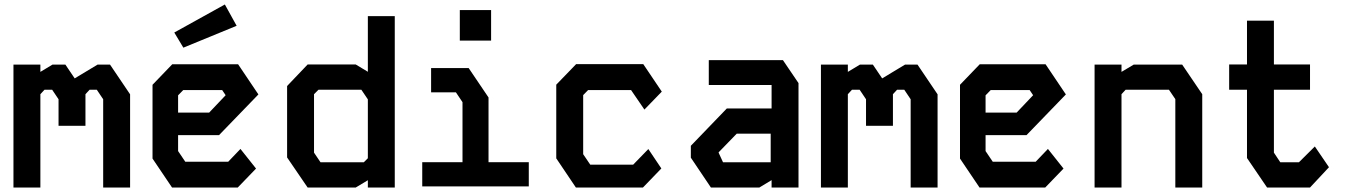

<svg xmlns="http://www.w3.org/2000/svg" viewBox="-20 -836 6040 856"><path d="M40 -548V0H160V-416L178.5 -436H212.5L241 -393.5V-275H361V-416L379.5 -436H411.5L440 -393.5V0H560V-415.5L470.5 -548H415L313 -486.5L271.5 -548H214L160 -515.5V-548Z M748 -549.5 660 -458V-129L747 0H1040L1121.5 -84.5L1052 -172L997.5 -115H806L774 -162.5V-233.5H956.5L1132 -415L1041.5 -549.5ZM774 -411 797 -434.5H970.5L986 -411.5L912.5 -334H774ZM982.5 -816 757 -691 797.5 -623.5 1035 -721Z M1620 -764V-516L1566 -548.5H1351.5L1260 -452.5V-134L1351.5 0H1566L1620 -32.5V0H1740V-764ZM1380 -155.5V-416L1400 -436H1591L1620 -393V-130.5L1602 -112.5H1409Z M1902 -532.5H2069.5L2158 -401.5V-113H2337.5V-5H1862.5V-113H2042V-380.5L2012.5 -424.5H1902ZM2030 -655V-791H2169.5V-655Z M2548.5 -550 2460 -458.5V-130L2547.5 0H2846.5L2928.5 -85L2870.5 -171.5L2803 -102H2611.5L2580 -148.5V-412L2602 -434.5H2793.5L2853 -347.5L2930.5 -427.5L2848 -550Z M3140 -568V-457H3420V-352.5H3220.5L3060 -186V-133L3149.5 0H3365.5L3420 -33V0H3540V-465.5L3470.5 -568ZM3184 -155V-157L3264.5 -240H3416V-112.5H3203.5Z M3640 -548V0H3760V-416L3778.5 -436H3812.5L3841 -393.5V-275H3961V-416L3979.5 -436H4011.5L4040 -393.5V0H4160V-415.5L4070.5 -548H4015L3913 -486.5L3871.5 -548H3814L3760 -515.5V-548Z M4348 -549.5 4260 -458V-129L4347 0H4640L4721.5 -84.5L4652 -172L4597.5 -115H4406L4374 -162.5V-233.5H4556.5L4732 -415L4641.5 -549.5ZM4374 -411 4397 -434.5H4570.5L4586 -411.5L4512.5 -334H4374Z M4860 -548V0H4980V-416L4998.5 -436H5191.5L5220 -394V0H5340V-416L5250.5 -548H5034.5L4980 -515.5V-548Z M5539.5 -744V-548.5H5460V-436H5539.5V-131.5L5629 0H5820.5L5905 -90.5L5842 -183L5771 -112.5H5688L5659.5 -155.5V-436H5820.5V-548.5H5659.5V-744Z"/></svg>

Font: Kode
Style: Regular
Weight: 400
Monospace: yes
Designer: Isa Ozler
Foundry: Kadena LLC
Version: Version 1.000;gftools[0.9.28]